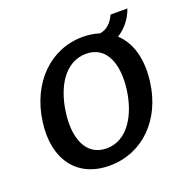

<svg xmlns="http://www.w3.org/2000/svg" viewBox="-109 -676 775 790"><g transform="rotate(-20 279.0 -281.5)"><path d="M454 -477C490 -499 516 -533 530 -573H456C444 -544 422 -520 389 -515C368 -522 344 -526 317 -526C174 -526 65 -416 43 -255C21 -99 96 10 241 10C387 10 494 -100 514 -256C527 -351 506 -430 454 -477ZM413 -259C399 -155 346 -61 254 -61C160 -61 131 -155 146 -259C160 -364 213 -456 306 -456C398 -456 427 -364 413 -259Z"/></g></svg>

Font: United Sans Medium
Style: Italic
Weight: 500
Italic angle: -8°
Designer: Pablo Impallari, Rodrigo Fuenzalida (Modified by Dan O. Williams)
Version: Version 1.000;PS 001.000;hotconv 1.0.88;makeotf.lib2.5.64775